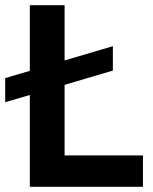

<svg xmlns="http://www.w3.org/2000/svg" viewBox="-26 -720 590 740"><path d="M525 -121H223V-393L409 -448V-542L223 -487V-700H89V-447L-6 -419V-326L89 -354V0H525Z"/></svg>

Font: Montserrat_SPRD_medium Medium
Style: Regular
Weight: 400
Designer: Julieta Ulanovsky edited by Nelly Hempel
Foundry: Julieta Ulanovsky
Version: Version 4.000;PS 004.000;hotconv 1.0.88;makeotf.lib2.5.64775